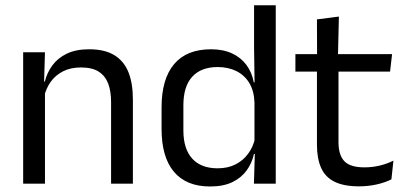

<svg xmlns="http://www.w3.org/2000/svg" viewBox="-20 -682 1506 713"><path d="M392.5 0V-303.5Q392.5 -343 381.8 -371.5Q371 -400 346.8 -415.8Q322.5 -431.5 280.5 -431.5Q242 -431.5 213.8 -417Q185.5 -402.5 168 -377.8Q150.5 -353 143.5 -321.5L129 -379H146.5Q154.5 -412 174.5 -439.2Q194.5 -466.5 228.2 -482.8Q262 -499 311 -499Q369 -499 404.8 -477Q440.5 -455 457 -413.8Q473.5 -372.5 473.5 -312.5V0ZM66 0V-488H147L143.5 -371L147 -366.5V0Z M760 10.5Q672 10.5 626 -44Q580 -98.5 580 -203V-283.5Q580 -388.5 626.5 -443.8Q673 -499 763.5 -499Q808.5 -499 841.5 -483.8Q874.5 -468.5 895 -441Q915.5 -413.5 922.5 -376H949L925 -301.5Q923.5 -344.5 905.8 -373.8Q888 -403 857.8 -418Q827.5 -433 788.5 -433Q726.5 -433 693.8 -397Q661 -361 661 -291V-198Q661 -129 693.8 -93Q726.5 -57 788.5 -57Q825.5 -57 854 -71.2Q882.5 -85.5 901.2 -110.8Q920 -136 927 -168L947 -110H923Q916 -77 896.2 -49.5Q876.5 -22 843.2 -5.8Q810 10.5 760 10.5ZM923 0 926.5 -118 925 -144V-348L925.5 -365L923.5 -503.5V-662.5H1004V0Z M1313.5 10Q1257 10 1222.5 -7Q1188 -24 1172.5 -58.5Q1157 -93 1157 -144.5V-452.5H1237V-154Q1237 -106 1259 -83.2Q1281 -60.5 1333 -60.5Q1362.5 -60.5 1389.8 -67Q1417 -73.5 1441 -85.5L1433.5 -16Q1410 -4 1378.5 3Q1347 10 1313.5 10ZM1077 -416V-481H1436L1428.5 -416ZM1157.5 -473 1157 -610 1238.5 -620.5 1235 -473Z"/></svg>

Font: Anek Telugu Medium
Style: Regular
Weight: 400
Version: Version 1.003